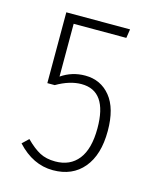

<svg xmlns="http://www.w3.org/2000/svg" viewBox="-87 -581 524 652"><g transform="rotate(15 175.0 -255.0)"><path d="M290 -520 285.2 -488.8H100.1V-303.2Q137.7 -329.1 184.1 -329.1Q238.8 -329.1 272.5 -287.8Q306.2 -246.6 306.2 -167Q306.2 -83 267.3 -36.6Q228.5 9.8 160.2 9.8Q89.8 9.8 34.2 -50.8L56.2 -71.8Q83 -44.9 105.7 -33Q128.4 -21 160.2 -21Q212.4 -21 241.2 -57.6Q270 -94.2 270 -167Q270 -297.9 179.2 -297.9Q138.2 -297.9 91.8 -271H65.9V-520Z"/></g></svg>

Font: Fira Sans Compressed UltraLight
Style: Regular
Weight: 200
Width: 1
Designer: Carrois Corporate & Edenspiekermann AG
Foundry: Carrois Corporate GbR & Edenspiekermann AG
Version: Version 4.203;PS 004.203;hotconv 1.0.88;makeotf.lib2.5.64775